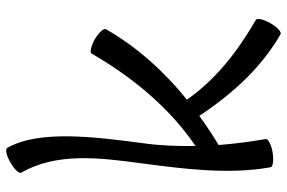

<svg xmlns="http://www.w3.org/2000/svg" viewBox="-170 -695 905 605"><g transform="rotate(-90 282.5 -392.5)"><path d="M41 -778C105 -666 88 -532 71 -404C53 -267 34 -127 58 8C60 15 80 18 105 14C129 10 148 0 147 -8C138 -57 132 -107 128 -156C159 -175 190 -195 220 -217C288 -114 371 -22 477 39C484 43 499 29 512 7C524 -14 529 -35 522 -39C425 -95 335 -164 271 -256C359 -327 436 -412 493 -511C497 -518 483 -533 462 -546C440 -558 419 -563 416 -556C342 -428 246 -311 125 -229C124 -285 126 -340 134 -396C153 -541 177 -722 119 -822C115 -829 94 -825 73 -812C51 -800 37 -784 41 -778Z"/></g></svg>

Font: Nupuram
Style: Regular
Weight: 400
Designer: Santhosh Thottingal (santhosh.thottingal@gmail.com)
Foundry: SMC
Version: Version 1.000